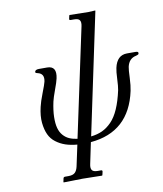

<svg xmlns="http://www.w3.org/2000/svg" viewBox="-95 -767 883 1043"><g transform="rotate(-10 346.5 -245.0)"><path d="M286.1 -20 413.6 -618.2Q418.5 -640.6 411.1 -651.4Q404.3 -662.1 379.9 -662.1H360.8Q353 -662.1 354.5 -669.9L358.4 -688L360.8 -689.9Q428.2 -688 464.4 -688L501.5 -689.9L502.4 -688L361.3 -20Q396.5 -23.9 423.8 -36.6Q451.2 -49.3 475.6 -74.5Q500 -99.6 518.3 -141.6Q536.6 -183.6 549.3 -242.2Q553.2 -261.7 554.9 -302.7Q556.6 -343.8 561 -362.8Q575.7 -430.2 631.3 -430.2H676.3Q686 -430.2 690.2 -428Q694.3 -425.8 692.9 -418Q691.9 -412.6 677.7 -409.2Q637.7 -401.4 627.9 -356.9Q624.5 -341.3 623 -297.4Q621.1 -253.4 615.2 -226.1Q568.4 -8.3 354.5 10.3L330.1 127Q325.2 148.9 332.5 159.9Q339.8 170.9 363.8 170.9H381.8Q390.6 170.9 389.2 179.2L384.8 198.2L382.3 200.2Q314.9 198.2 275.9 198.2L171.4 200.2L169.9 198.2L173.8 179.2Q175.3 170.9 183.6 170.9H202.6Q227.1 170.9 238.5 160.2Q250 149.4 254.9 127L279.8 10.7Q244.1 7.8 215.8 -1.7Q187.5 -11.2 163.8 -29.1Q140.1 -46.9 127.7 -73.7Q115.2 -100.6 111.3 -138.7Q107.4 -176.8 119.1 -226.1Q125 -252.9 142.3 -297.4Q159.7 -341.8 163.1 -356.9Q172.9 -400.9 133.8 -409.2Q129.9 -410.2 127.4 -411.1Q125 -412.1 123.5 -413.8Q122.1 -415.5 122.6 -418Q125 -430.2 145.5 -430.2H190.4Q245.6 -430.2 231 -362.8Q227.1 -343.8 211.9 -303.2Q196.8 -262.2 192.4 -242.2Q182.1 -194.8 181.4 -158.4Q180.7 -122.1 187.3 -97.7Q193.8 -73.2 208.5 -56.6Q223.1 -40 241.9 -31.7Q260.7 -23.4 286.1 -20Z"/></g></svg>

Font: Linux Biolinum G
Style: Italic
Weight: 400
Italic angle: -12°
Designer: Philipp H. Poll
Foundry: Philipp H. Poll
Version: Version 0.5.1